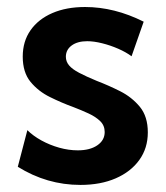

<svg xmlns="http://www.w3.org/2000/svg" viewBox="-20 -518 473 548"><path d="M30.8 -42 58.1 -146.5Q74.2 -130.4 98.1 -117.2Q122.1 -104 149.2 -96.4Q176.3 -88.9 202.1 -88.9Q236.8 -88.9 257.8 -103.3Q278.8 -117.7 278.8 -141.1Q278.8 -159.7 266.1 -172.1Q253.4 -184.6 232.9 -194.1Q212.4 -203.6 188 -212.9Q155.8 -224.6 122.6 -241Q89.4 -257.3 67.1 -284.4Q44.9 -311.5 44.9 -356.4Q44.9 -399.9 67.1 -431.6Q89.4 -463.4 129.4 -480.7Q169.4 -498 222.7 -498Q306.6 -498 390.1 -456.1L355.5 -357.4Q339.8 -369.1 317.4 -378.9Q294.9 -388.7 271.5 -394.5Q248 -400.4 229 -400.4Q201.2 -400.4 184.6 -388.2Q168 -376 168 -356Q168 -342.3 177.2 -331.3Q186.5 -320.3 206.1 -310.1Q225.6 -299.8 256.3 -287.1Q289.6 -274.4 323 -257.6Q356.4 -240.7 379.2 -213.1Q401.9 -185.5 401.9 -140.1Q401.9 -95.2 377.7 -61.5Q353.5 -27.8 310.3 -9Q267.1 9.8 209.5 9.8Q113.8 9.8 30.8 -42Z"/></svg>

Font: Kumbh Sans SemiBold
Style: Regular
Weight: 600
Version: Version 1.005